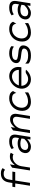

<svg xmlns="http://www.w3.org/2000/svg" viewBox="1724 -2406 694 4181"><g transform="rotate(-90 2070.5 -316.0)"><path d="M166 -331 116 -10H179L229 -331H414L424 -393H239L252 -471C263 -541 302 -582 373 -582C430 -582 440 -571 463 -552L500 -605C472 -626 449 -643 383 -643C275 -643 209 -585 190 -477L176 -393H94L84 -331Z M512 -10 541 -196C550 -253 577 -299 610 -331C640 -360 681 -385 731 -385C772 -385 785 -379 800 -368L835 -428C812 -440 804 -447 749 -447C673 -447 618 -402 575 -351L564 -338L581 -446L510 -399L449 -10Z M969 11C1047 11 1123 -62 1123 -62L1133 -72L1122 0H1178L1226 -301C1244 -412 1194 -462 1083 -462C1006 -462 959 -442 914 -409L938 -362C978 -392 1017 -401 1074 -401C1145 -401 1175 -373 1163 -300L1155 -250L1148 -253C1148 -253 1101 -278 1045 -278C937 -278 845 -236 828 -129C815 -44 874 11 969 11ZM1036 -219C1091 -219 1143 -196 1143 -196L1146 -195L1136 -135L1135 -134C1135 -134 1063 -48 982 -48C926 -48 887 -73 896 -130C907 -201 972 -219 1036 -219Z M1327 -10 1355 -192C1364 -249 1393 -295 1426 -327C1456 -356 1496 -381 1546 -381C1604 -381 1625 -337 1616 -281L1573 -10H1635L1679 -289C1694 -382 1656 -443 1564 -443C1488 -443 1432 -398 1389 -347L1378 -334L1393 -427L1321 -379L1263 -10Z M1751 -131C1768 -48 1831 11 1942 11C2020 11 2096 -15 2149 -49L2148 -122L2128 -107C2081 -74 2021 -52 1952 -52C1928 -52 1907 -56 1887 -65C1834 -88 1804 -145 1817 -226C1821 -250 1829 -274 1840 -295C1873 -354 1932 -400 2012 -400C2083 -400 2123 -378 2136 -308L2178 -379C2148 -450 2079 -462 2017 -462C1983 -462 1951 -456 1921 -444C1838 -411 1768 -338 1750 -226C1745 -192 1745 -160 1751 -131Z M2429 11C2511 11 2590 -31 2642 -96C2627 -101 2584 -112 2554 -90C2520 -65 2481 -50 2439 -50C2357 -50 2295 -110 2292 -191V-197H2695L2700 -227C2721 -358 2632 -462 2504 -462C2376 -462 2253 -357 2232 -226C2211 -95 2301 11 2429 11ZM2303 -258C2331 -340 2412 -401 2495 -401C2578 -401 2638 -340 2639 -258V-252H2301Z M2897 -210C2948 -200 3020 -200 3066 -183C3087 -176 3108 -163 3103 -132C3093 -71 3029 -50 2957 -50C2873 -50 2825 -63 2776 -112L2775 -45C2815 0 2881 11 2953 11C3100 11 3158 -57 3170 -134C3180 -197 3150 -226 3108 -244C3052 -268 2952 -260 2890 -283C2870 -290 2850 -301 2855 -330C2864 -385 2931 -401 2995 -401C3071 -401 3113 -389 3144 -358L3157 -408C3131 -446 3064 -462 2998 -462C2880 -462 2799 -399 2788 -329C2775 -249 2829 -222 2897 -210Z M3260 -131C3277 -48 3340 11 3451 11C3529 11 3605 -15 3658 -49L3657 -122L3637 -107C3590 -74 3530 -52 3461 -52C3437 -52 3416 -56 3396 -65C3343 -88 3313 -145 3326 -226C3330 -250 3338 -274 3349 -295C3382 -354 3441 -400 3521 -400C3592 -400 3632 -378 3645 -308L3687 -379C3657 -450 3588 -462 3526 -462C3492 -462 3460 -456 3430 -444C3347 -411 3277 -338 3259 -226C3254 -192 3254 -160 3260 -131Z M3880 11C3958 11 4034 -62 4034 -62L4044 -72L4033 0H4089L4137 -301C4155 -412 4105 -462 3994 -462C3917 -462 3870 -442 3825 -409L3849 -362C3889 -392 3928 -401 3985 -401C4056 -401 4086 -373 4074 -300L4066 -250L4059 -253C4059 -253 4012 -278 3956 -278C3848 -278 3756 -236 3739 -129C3726 -44 3785 11 3880 11ZM3947 -219C4002 -219 4054 -196 4054 -196L4057 -195L4047 -135L4046 -134C4046 -134 3974 -48 3893 -48C3837 -48 3798 -73 3807 -130C3818 -201 3883 -219 3947 -219Z"/></g></svg>

Font: Charger Pro
Style: LitObl
Weight: 300
Designer: Jasper
Foundry: Cannot Into Space Fonts
Version: Version 1.09